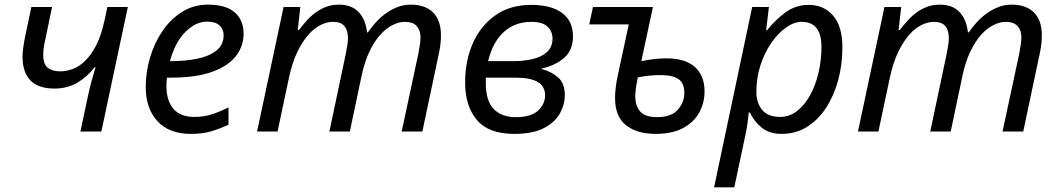

<svg xmlns="http://www.w3.org/2000/svg" viewBox="-20 -566 4558 826"><path d="M77 -322Q77 -341 80.5 -365Q84 -389 89 -413L115 -536H204L177 -406Q171 -380 168.5 -362.5Q166 -345 166 -330Q166 -290 185.5 -274.5Q205 -259 239 -259Q265 -259 292.5 -269Q320 -279 346 -304Q372 -329 394 -371.5Q416 -414 430 -480L442 -536H530L416 0H326L358 -151Q365 -186 374.5 -219Q384 -252 391 -277H387Q357 -237 314 -211Q271 -185 214 -185Q145 -185 111 -220Q77 -255 77 -322Z M801 10Q708 10 657.5 -44.5Q607 -99 607 -192Q607 -256 625.5 -318.5Q644 -381 679 -432.5Q714 -484 763.5 -515Q813 -546 875 -546Q951 -546 989.5 -513Q1028 -480 1028 -421Q1028 -368 995.5 -325.5Q963 -283 894 -257.5Q825 -232 715 -232H698Q697 -223 696.5 -213Q696 -203 696 -195Q696 -134 725.5 -98.5Q755 -63 817 -63Q855 -63 889 -73.5Q923 -84 963 -104V-29Q925 -12 888.5 -1Q852 10 801 10ZM711 -303H718Q778 -303 829 -313.5Q880 -324 911 -348.5Q942 -373 942 -414Q942 -440 924.5 -456.5Q907 -473 870 -473Q822 -473 777.5 -428.5Q733 -384 711 -303Z M1200 -536H1272L1261 -437H1266Q1280 -455 1297 -474.5Q1314 -494 1335 -510Q1356 -526 1381.5 -536Q1407 -546 1438 -546Q1493 -546 1523 -514Q1553 -482 1559 -427H1563Q1578 -449 1597 -470Q1616 -491 1639.5 -508Q1663 -525 1690 -535.5Q1717 -546 1747 -546Q1810 -546 1843.5 -512Q1877 -478 1877 -414Q1877 -390 1874 -369Q1871 -348 1866 -326L1797 0H1708L1780 -336Q1784 -358 1786.5 -374.5Q1789 -391 1789 -406Q1789 -436 1772.5 -454Q1756 -472 1721 -472Q1697 -472 1669.5 -458.5Q1642 -445 1616.5 -417Q1591 -389 1570 -345.5Q1549 -302 1536 -242L1485 0H1397L1468 -336Q1477 -381 1477 -402Q1477 -435 1462 -453.5Q1447 -472 1412 -472Q1388 -472 1360.5 -459Q1333 -446 1307.5 -417.5Q1282 -389 1259.5 -343Q1237 -297 1223 -231L1174 0H1086Z M2192 10Q2082 10 2031.5 -50Q1981 -110 1981 -211Q1981 -305 2014.5 -380.5Q2048 -456 2111.5 -500.5Q2175 -545 2265 -545Q2351 -545 2398 -510.5Q2445 -476 2445 -409Q2445 -350 2407 -317Q2369 -284 2310 -271V-269Q2353 -258 2381.5 -232.5Q2410 -207 2410 -155Q2410 -118 2389.5 -79.5Q2369 -41 2321 -15.5Q2273 10 2192 10ZM2080 -303H2189Q2233 -303 2271.5 -312Q2310 -321 2333.5 -342.5Q2357 -364 2357 -400Q2357 -430 2336 -451Q2315 -472 2266 -472Q2195 -472 2147 -428Q2099 -384 2080 -303ZM2198 -62Q2264 -62 2294.5 -90Q2325 -118 2325 -156Q2325 -194 2294 -213Q2263 -232 2196 -232H2070V-208Q2070 -131 2104.5 -96.5Q2139 -62 2198 -62Z M2800 10Q2720 10 2673 -27.5Q2626 -65 2626 -144Q2626 -164 2629 -190Q2632 -216 2637 -238L2685 -461H2515L2531 -536H2789L2739 -303Q2763 -308 2790.5 -311.5Q2818 -315 2846 -315Q2929 -315 2970 -277.5Q3011 -240 3011 -173Q3011 -124 2988.5 -82.5Q2966 -41 2919.5 -15.5Q2873 10 2800 10ZM2807 -62Q2868 -62 2896 -94Q2924 -126 2924 -166Q2924 -209 2898.5 -226Q2873 -243 2822 -243Q2797 -243 2772.5 -240.5Q2748 -238 2724 -233Q2718 -204 2715.5 -185Q2713 -166 2713 -152Q2713 -111 2734 -86.5Q2755 -62 2807 -62Z M3052 240 3216 -536H3288L3276 -436H3280Q3315 -480 3359 -512.5Q3403 -545 3459 -545Q3524 -545 3564 -499Q3604 -453 3604 -362Q3604 -288 3586 -221.5Q3568 -155 3534 -102.5Q3500 -50 3451.5 -20Q3403 10 3343 10Q3289 10 3256 -17.5Q3223 -45 3206 -82H3201Q3200 -66 3196 -37.5Q3192 -9 3188 9L3139 240ZM3336 -63Q3376 -63 3409 -88.5Q3442 -114 3465.5 -157Q3489 -200 3501.5 -254Q3514 -308 3514 -364Q3514 -472 3429 -472Q3396 -472 3361.5 -447.5Q3327 -423 3298 -381Q3269 -339 3251.5 -285Q3234 -231 3234 -171Q3234 -123 3259 -93Q3284 -63 3336 -63Z M3785 -536H3857L3846 -437H3851Q3865 -455 3882 -474.5Q3899 -494 3920 -510Q3941 -526 3966.5 -536Q3992 -546 4023 -546Q4078 -546 4108 -514Q4138 -482 4144 -427H4148Q4163 -449 4182 -470Q4201 -491 4224.5 -508Q4248 -525 4275 -535.5Q4302 -546 4332 -546Q4395 -546 4428.5 -512Q4462 -478 4462 -414Q4462 -390 4459 -369Q4456 -348 4451 -326L4382 0H4293L4365 -336Q4369 -358 4371.5 -374.5Q4374 -391 4374 -406Q4374 -436 4357.5 -454Q4341 -472 4306 -472Q4282 -472 4254.5 -458.5Q4227 -445 4201.5 -417Q4176 -389 4155 -345.5Q4134 -302 4121 -242L4070 0H3982L4053 -336Q4062 -381 4062 -402Q4062 -435 4047 -453.5Q4032 -472 3997 -472Q3973 -472 3945.5 -459Q3918 -446 3892.5 -417.5Q3867 -389 3844.5 -343Q3822 -297 3808 -231L3759 0H3671Z"/></svg>

Font: BC Sans
Style: Italic
Weight: 400
Italic angle: -12°
Designer: Monotype Design Team
Designer: Province of B.C.
Foundry: Monotype Imaging Inc.
Version: Version 2.000;GOOG;noto-source:20170915:90ef993387c0